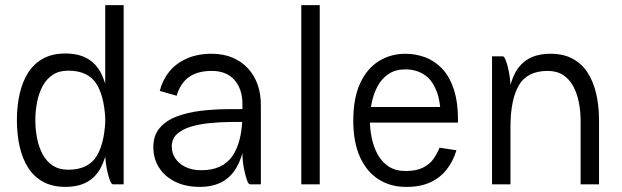

<svg xmlns="http://www.w3.org/2000/svg" viewBox="-20 -720 2431 750"><path d="M463 -500H391V-700H463ZM118 -250H46Q46 -307 57 -354.5Q68 -402 90.5 -437Q113 -472 149 -491.5Q185 -511 235 -511Q286 -511 320 -492Q354 -473 373.5 -436.5Q393 -400 401.5 -346.5Q410 -293 410 -225Q410 -225 401 -225Q392 -225 392 -225Q392 -332 359.5 -388Q327 -444 247 -444Q211 -444 186.5 -428Q162 -412 147 -384.5Q132 -357 125 -322Q118 -287 118 -250ZM118 -251Q118 -214 125 -179Q132 -144 147 -116.5Q162 -89 186.5 -73Q211 -57 247 -57Q327 -57 359.5 -113.5Q392 -170 392 -276Q392 -276 401 -276Q410 -276 410 -276Q410 -208 401.5 -154.5Q393 -101 373.5 -64.5Q354 -28 320 -9Q286 10 235 10Q185 10 149 -9.5Q113 -29 90.5 -64Q68 -99 57 -146.5Q46 -194 46 -251ZM463 -500V0H421Q416 0 410.5 -13Q405 -26 400.5 -45Q396 -64 393.5 -83.5Q391 -103 391 -115V-500Z M670 -346 604 -365Q615 -408 641.5 -440.5Q668 -473 710 -491.5Q752 -510 807 -510Q853 -510 889 -494.5Q925 -479 949.5 -452Q974 -425 986.5 -389Q999 -353 999 -311L927 -313Q927 -372 896 -407.5Q865 -443 807 -443Q751 -443 717.5 -418.5Q684 -394 670 -346ZM957 0Q951 0 946 -13Q941 -26 936.5 -45Q932 -64 929.5 -83.5Q927 -103 927 -115V-323L999 -311V0ZM950 -244Q918 -244 878 -243.5Q838 -243 798 -239Q758 -235 725 -225Q692 -215 671.5 -196.5Q651 -178 651 -147Q651 -122 665 -101Q679 -80 705 -67.5Q731 -55 767 -55Q850 -55 888.5 -111.5Q927 -168 927 -275H945Q945 -208 935 -155Q925 -102 903.5 -65Q882 -28 846.5 -9Q811 10 760 10Q705 10 664.5 -10Q624 -30 601.5 -65Q579 -100 579 -145Q579 -192 604.5 -221Q630 -250 672 -265.5Q714 -281 763.5 -287Q813 -293 861.5 -293.5Q910 -294 948 -294Z M1157 -700H1229V0H1157Z M1697 -143 1763 -133Q1750 -90 1724.5 -57.5Q1699 -25 1659 -7Q1619 11 1564 10Q1506 10 1459.5 -19Q1413 -48 1386.5 -106Q1360 -164 1360 -249Q1360 -336 1386.5 -394Q1413 -452 1459.5 -481Q1506 -510 1564 -510Q1603 -510 1640 -496.5Q1677 -483 1706.5 -452.5Q1736 -422 1753 -370Q1770 -318 1769 -241H1702Q1703 -320 1685 -365Q1667 -410 1635.5 -429.5Q1604 -449 1564 -449Q1525 -449 1498.5 -431.5Q1472 -414 1456 -385Q1440 -356 1432.5 -320.5Q1425 -285 1425 -249Q1425 -214 1432.5 -179Q1440 -144 1456 -115.5Q1472 -87 1498.5 -69.5Q1525 -52 1564 -52Q1606 -52 1632 -65Q1658 -78 1673 -99Q1688 -120 1697 -143ZM1378 -302H1736V-241H1378Z M2248 0V-249H2320V0ZM2248 -249Q2248 -286 2241 -321Q2234 -356 2219 -383.5Q2204 -411 2179.5 -427Q2155 -443 2119 -443Q2040 -443 2007 -387Q1974 -331 1974 -224Q1974 -224 1965 -224Q1956 -224 1956 -224Q1956 -292 1964.5 -345.5Q1973 -399 1992.5 -435.5Q2012 -472 2046 -491Q2080 -510 2131 -510Q2181 -510 2217 -490.5Q2253 -471 2275.5 -436Q2298 -401 2309 -353.5Q2320 -306 2320 -249ZM1902 0V-500H1944Q1949 -500 1954.5 -487Q1960 -474 1964.5 -455Q1969 -436 1971.5 -416.5Q1974 -397 1974 -385V0Z"/></svg>

Font: Haskoy
Style: Regular
Weight: 400
Designer: Ertekin Erdin
Foundry: Ertekin Erdin
Version: Version 1.500